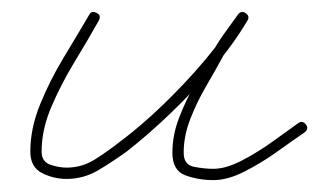

<svg xmlns="http://www.w3.org/2000/svg" viewBox="-20 -292 537 323"><path d="M130 -267Q134 -275 143 -270Q151 -266 146 -257Q128 -225 105.5 -188Q83 -151 66.5 -112.5Q50 -74 50 -37Q50 -20 64.5 -15Q79 -10 92 -10Q118 -10 140 -24Q162 -38 181 -53Q216 -79 253.5 -115Q291 -151 324 -190Q357 -229 380 -267Q385 -275 393 -269Q401 -264 396 -257Q385 -242 374.5 -227.5Q364 -213 355 -197Q355 -197 355 -197Q355 -197 355 -197Q342 -173 326.5 -146.5Q311 -120 300 -91.5Q289 -63 289 -35Q289 -15 306 -11.5Q323 -8 339 -8Q360 -8 387 -22Q414 -36 439.5 -54.5Q465 -73 482 -85Q482 -85 482 -85Q482 -85 482 -85Q489 -90 495 -82Q500 -75 492 -69Q473 -56 446.5 -37Q420 -18 391.5 -3.5Q363 11 339 11Q314 11 292 3Q270 -5 270 -35Q270 -65 281.5 -94.5Q293 -124 309 -152.5Q325 -181 339 -207Q339 -207 339 -207Q339 -207 339 -207Q348 -223 359 -238Q370 -253 380 -267Q386 -275 393 -270Q401 -265 396 -257Q373 -218 339 -178Q305 -138 267 -101.5Q229 -65 193 -37Q171 -21 146 -6Q121 9 92 9Q70 9 50.5 -1Q31 -11 31 -37Q31 -76 47.5 -116.5Q64 -157 87 -195Q110 -233 130 -267Q130 -267 130 -267Q130 -267 130 -267Z"/></svg>

Font: FRB American Cursive Guidelines Arrows Extralight
Style: Italic
Weight: 200
Italic angle: -25°
Version: Version 2.0;Modular Font Editor K font №1